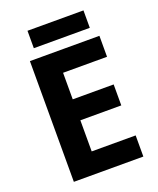

<svg xmlns="http://www.w3.org/2000/svg" viewBox="-159 -972 877 1067"><g transform="rotate(-20 280.0 -438.5)"><path d="M501 0H90V-714H501V-590H241V-433H483V-309H241V-125H501ZM466 -877V-774H135V-877Z"/></g></svg>

Font: Noto Sans Javanese
Style: Regular
Weight: 400
Designer: Monotype Design Team
Foundry: Monotype Imaging Inc.
Version: Version 2.004